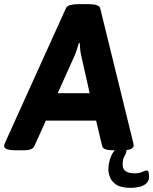

<svg xmlns="http://www.w3.org/2000/svg" viewBox="-57 -722 738 925"><path d="M371 -702Q393 -702 408 -697.5Q423 -693 426 -681L584 -38Q585 -36 586 -29.5Q587 -23 587 -21Q587 -10 573 -4Q559 2 533 2H489Q466 2 452 -2.5Q438 -7 435 -19L406 -141H164L109 -19Q104 -8 91.5 -3Q79 2 61 2H21Q-37 2 -37 -18Q-37 -26 -31 -38L260 -681Q265 -693 281 -697.5Q297 -702 319 -702ZM327 -515H323Q318 -499 313 -482.5Q308 -466 301 -451L221 -273H375L335 -451Q331 -467 329.5 -483Q328 -499 327 -515ZM533 -14Q552 -14 552 3Q552 16 543 29.5Q534 43 534 70Q534 90 544 99Q554 108 567.5 110.5Q581 113 592 113Q614 113 628.5 106Q643 99 650 99Q661 99 661 129Q661 150 647.5 162Q634 174 613.5 178.5Q593 183 573 183Q526 183 503 167.5Q480 152 472.5 131Q465 110 465 94Q465 80 468.5 62Q472 44 480 26.5Q488 9 501 -2.5Q514 -14 533 -14Z"/></svg>

Font: Asap VF Beta
Style: Italic
Weight: 400
Italic angle: -6°
Designer: Pablo Cosgaya
Foundry: Pablo Cosgaya
Version: Version 1.007